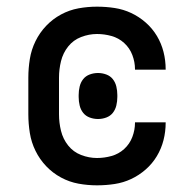

<svg xmlns="http://www.w3.org/2000/svg" viewBox="-20 -548 588 576"><path d="M271 8Q243 8 215.5 3Q188 -2 163 -15.5Q138 -29 118.5 -49.5Q99 -70 86.5 -95.5Q74 -121 69.5 -149Q65 -177 65 -205V-315Q65 -343 69.5 -371Q74 -399 86.5 -424.5Q99 -450 118.5 -470.5Q138 -491 163 -504.5Q188 -518 215.5 -523Q243 -528 271 -528Q298 -528 324 -524Q350 -520 373.5 -509Q397 -498 417 -480.5Q437 -463 450.5 -440.5Q464 -418 470.5 -392.5Q477 -367 477 -340V-339H385V-340Q385 -362 377 -383Q369 -404 352.5 -419Q336 -434 314.5 -440Q293 -446 271 -446Q247 -446 223.5 -437Q200 -428 184.5 -408.5Q169 -389 163 -364.5Q157 -340 157 -315V-205Q157 -180 163 -155.5Q169 -131 184.5 -111.5Q200 -92 223.5 -83Q247 -74 271 -74Q293 -74 314.5 -80Q336 -86 352.5 -101Q369 -116 377 -137Q385 -158 385 -180V-181H477V-180Q477 -153 470.5 -127.5Q464 -102 450.5 -79.5Q437 -57 417 -39.5Q397 -22 373.5 -11Q350 0 324 4Q298 8 271 8ZM274 -191Q261 -191 249 -195.5Q237 -200 229.5 -209.5Q222 -219 219 -231.5Q216 -244 216 -257V-263Q216 -276 219 -288.5Q222 -301 229.5 -310.5Q237 -320 249 -324.5Q261 -329 274 -329Q287 -329 299 -324.5Q311 -320 318.5 -310.5Q326 -301 329 -288.5Q332 -276 332 -263V-257Q332 -244 329 -231.5Q326 -219 318.5 -209.5Q311 -200 299 -195.5Q287 -191 274 -191Z"/></svg>

Font: Iosevka Semi-Condensed Medium
Style: Regular
Weight: 500
Monospace: yes
Designer: Belleve Invis
Foundry: Belleve Invis
Version: Version 27.3.5